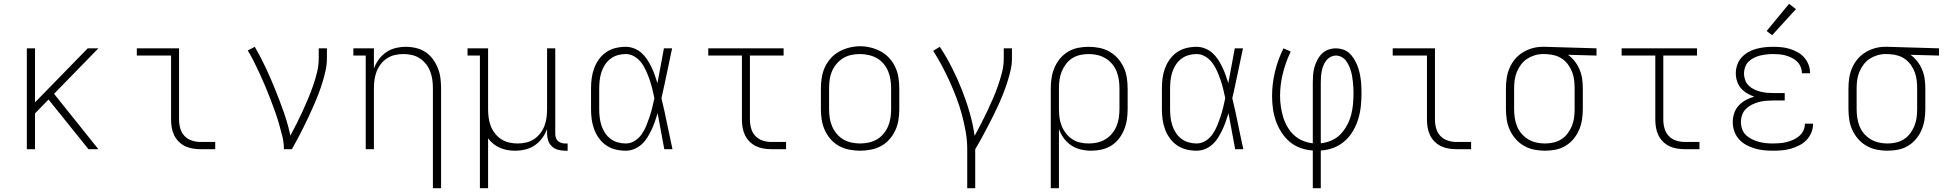

<svg xmlns="http://www.w3.org/2000/svg" viewBox="-20 -784 10240 1009"><path d="M121 0V-530H164V-246L441 -530H497L264 -291L497 0H445L424 -26L235 -261L164 -188V0Z M1033 0Q1013 0 992 -3.5Q971 -7 952.5 -16Q934 -25 919 -40Q904 -55 895 -74Q886 -93 882.5 -113.5Q879 -134 879 -155V-492H699V-530H921V-155Q921 -132 927.5 -109Q934 -86 949.5 -69.5Q965 -53 987.5 -45.5Q1010 -38 1033 -38H1111V0Z M1472 0Q1472 -35 1463.5 -69Q1455 -103 1445.5 -136Q1436 -169 1424 -202Q1412 -235 1399.5 -267.5Q1387 -300 1373.5 -332Q1360 -364 1345.5 -395.5Q1331 -427 1315.5 -458Q1300 -489 1282 -519L1319 -538Q1351 -483 1377.5 -426Q1404 -369 1427.5 -310.5Q1451 -252 1472 -192.5Q1493 -133 1506 -71Q1523 -103 1539.5 -135.5Q1556 -168 1571 -201Q1586 -234 1600 -267.5Q1614 -301 1626 -335.5Q1638 -370 1646.5 -405.5Q1655 -441 1655 -477V-530H1698V-477Q1698 -445 1691 -413.5Q1684 -382 1674.5 -351Q1665 -320 1653.5 -290Q1642 -260 1629 -230.5Q1616 -201 1602.5 -172Q1589 -143 1574.5 -114Q1560 -85 1545 -56.5Q1530 -28 1514 0Z M2255 205V-320Q2255 -342 2252 -364.5Q2249 -387 2241 -408Q2233 -429 2219 -447Q2205 -465 2186 -477.5Q2167 -490 2144.5 -495Q2122 -500 2100 -500Q2078 -500 2055.5 -495Q2033 -490 2014 -477.5Q1995 -465 1981 -447Q1967 -429 1959 -408Q1951 -387 1948 -364.5Q1945 -342 1945 -320V0H1902V-492H1837V-530H1945V-424Q1954 -449 1970.5 -471.5Q1987 -494 2009.5 -509.5Q2032 -525 2059 -531.5Q2086 -538 2113 -538Q2140 -538 2167 -531.5Q2194 -525 2216.5 -510Q2239 -495 2255 -473Q2271 -451 2281 -426Q2291 -401 2294.5 -374Q2298 -347 2298 -320V205Z M2502 205V-492H2437V-530H2545V-210Q2545 -188 2548 -165.5Q2551 -143 2559 -122Q2567 -101 2581 -83Q2595 -65 2614 -52.5Q2633 -40 2655.5 -35Q2678 -30 2700 -30Q2722 -30 2744.5 -35Q2767 -40 2786 -52.5Q2805 -65 2819 -83Q2833 -101 2841 -122Q2849 -143 2852 -165.5Q2855 -188 2855 -210V-530H2898V-82Q2898 -71 2901 -61Q2904 -51 2911 -44Q2918 -37 2928.5 -33.5Q2939 -30 2949 -30H2963V8H2949Q2930 8 2912 3Q2894 -2 2880.5 -14.5Q2867 -27 2861 -45Q2855 -63 2855 -82V-106Q2846 -81 2829.5 -58.5Q2813 -36 2790.5 -20.5Q2768 -5 2741 1.5Q2714 8 2687 8Q2666 8 2646 4.5Q2626 1 2607.5 -7Q2589 -15 2573 -28Q2557 -41 2545 -57V205Z M3268 8Q3241 8 3214.5 1.5Q3188 -5 3166 -20Q3144 -35 3128 -57Q3112 -79 3102.5 -104.5Q3093 -130 3089.5 -156.5Q3086 -183 3086 -210V-320Q3086 -347 3089.5 -373.5Q3093 -400 3102.5 -425.5Q3112 -451 3128 -473Q3144 -495 3166 -510Q3188 -525 3214.5 -531.5Q3241 -538 3268 -538Q3291 -538 3312.5 -529.5Q3334 -521 3351 -506Q3368 -491 3380.5 -472Q3393 -453 3403 -432.5Q3413 -412 3420.5 -390.5Q3428 -369 3435 -347Q3444 -393 3452 -438.5Q3460 -484 3469 -530H3512Q3498 -465 3484.5 -399Q3471 -333 3456 -268Q3472 -202 3485.5 -134.5Q3499 -67 3514 0H3471Q3462 -47 3453.5 -94.5Q3445 -142 3436 -189Q3429 -167 3421.5 -145Q3414 -123 3404 -102Q3394 -81 3381.5 -61Q3369 -41 3352 -25.5Q3335 -10 3313.5 -1Q3292 8 3268 8ZM3268 -30Q3294 -30 3316 -44Q3338 -58 3352.5 -79Q3367 -100 3376.5 -123.5Q3386 -147 3394 -171Q3402 -195 3408 -219.5Q3414 -244 3419 -268Q3414 -293 3408 -317Q3402 -341 3394 -364.5Q3386 -388 3376 -410.5Q3366 -433 3351.5 -453Q3337 -473 3315 -486.5Q3293 -500 3268 -500Q3247 -500 3226 -494Q3205 -488 3188 -475Q3171 -462 3159 -443.5Q3147 -425 3140.5 -404.5Q3134 -384 3131.5 -362.5Q3129 -341 3129 -320V-210Q3129 -189 3131.5 -167.5Q3134 -146 3140.5 -125.5Q3147 -105 3159 -86.5Q3171 -68 3188 -55Q3205 -42 3226 -36Q3247 -30 3268 -30Z M4033 0Q4013 0 3992 -3.5Q3971 -7 3952.5 -16Q3934 -25 3919 -40Q3904 -55 3895 -74Q3886 -93 3882.5 -113.5Q3879 -134 3879 -155V-492H3702V-530H4098V-492H3921V-155Q3921 -132 3927.5 -109Q3934 -86 3949.5 -69.5Q3965 -53 3987.5 -45.5Q4010 -38 4033 -38H4111V0Z M4500 8Q4472 8 4443.5 2.5Q4415 -3 4390 -16.5Q4365 -30 4346 -51.5Q4327 -73 4315 -99Q4303 -125 4298.5 -153.5Q4294 -182 4294 -210V-320Q4294 -348 4298.5 -376.5Q4303 -405 4315 -431Q4327 -457 4346.5 -478.5Q4366 -500 4391 -513.5Q4416 -527 4444 -534Q4472 -541 4500 -541Q4528 -541 4556 -534Q4584 -527 4609 -513.5Q4634 -500 4653.5 -478.5Q4673 -457 4685 -431Q4697 -405 4701.5 -376.5Q4706 -348 4706 -320V-210Q4706 -182 4701.5 -153.5Q4697 -125 4685 -99Q4673 -73 4654 -51.5Q4635 -30 4610 -16.5Q4585 -3 4556.5 2.5Q4528 8 4500 8ZM4500 -30Q4523 -30 4546 -35Q4569 -40 4588.5 -51.5Q4608 -63 4623 -81Q4638 -99 4647 -120Q4656 -141 4659.5 -164Q4663 -187 4663 -210V-320Q4663 -343 4659.5 -366Q4656 -389 4647 -410.5Q4638 -432 4622.5 -450Q4607 -468 4587 -479Q4567 -490 4544 -495Q4521 -500 4498 -500Q4475 -500 4452.5 -495Q4430 -490 4410.5 -478Q4391 -466 4376 -448Q4361 -430 4352 -409Q4343 -388 4340 -365.5Q4337 -343 4337 -320V-210Q4337 -187 4340.5 -164Q4344 -141 4353 -120Q4362 -99 4377 -81Q4392 -63 4411.5 -51.5Q4431 -40 4454 -35Q4477 -30 4500 -30Z M5063 205V0Q5063 -46 5055 -91.5Q5047 -137 5035 -181.5Q5023 -226 5006.5 -269.5Q4990 -313 4971 -355Q4952 -397 4930.5 -437.5Q4909 -478 4884 -517L4919 -538Q4954 -485 4982.5 -428.5Q5011 -372 5034.5 -313Q5058 -254 5075.5 -193Q5093 -132 5102 -70Q5119 -102 5136 -134.5Q5153 -167 5168.5 -200Q5184 -233 5198.5 -266.5Q5213 -300 5225 -334.5Q5237 -369 5246 -404.5Q5255 -440 5255 -477V-530H5298V-477Q5298 -445 5290.5 -413Q5283 -381 5273 -350Q5263 -319 5251 -289Q5239 -259 5225.5 -229.5Q5212 -200 5197.5 -171Q5183 -142 5168 -113.5Q5153 -85 5137.5 -56.5Q5122 -28 5105 0V205Z M5502 205V-320Q5502 -348 5506.5 -376Q5511 -404 5522 -429.5Q5533 -455 5551 -476.5Q5569 -498 5593 -512.5Q5617 -527 5645 -532.5Q5673 -538 5701 -538Q5729 -538 5757 -532.5Q5785 -527 5810 -513Q5835 -499 5854 -477.5Q5873 -456 5885 -430.5Q5897 -405 5901.5 -376.5Q5906 -348 5906 -320V-210Q5906 -183 5902 -155.5Q5898 -128 5887.5 -102.5Q5877 -77 5860 -55Q5843 -33 5819.5 -18.5Q5796 -4 5769 2Q5742 8 5714 8Q5687 8 5659.5 1.5Q5632 -5 5609.5 -20Q5587 -35 5570.5 -57.5Q5554 -80 5545 -106V205ZM5701 -30Q5724 -30 5746.5 -35Q5769 -40 5789 -52Q5809 -64 5823.5 -81.5Q5838 -99 5847 -120Q5856 -141 5859.5 -164Q5863 -187 5863 -210V-320Q5863 -343 5859.5 -366Q5856 -389 5847.5 -410Q5839 -431 5824 -448.5Q5809 -466 5789 -478Q5769 -490 5746.5 -495Q5724 -500 5701 -500Q5678 -500 5656 -495Q5634 -490 5615 -478Q5596 -466 5582 -447.5Q5568 -429 5559.5 -408Q5551 -387 5548 -365Q5545 -343 5545 -320V-210Q5545 -187 5548 -165Q5551 -143 5559.5 -122Q5568 -101 5582 -83Q5596 -65 5615 -52.5Q5634 -40 5656 -35Q5678 -30 5701 -30Z M6268 8Q6241 8 6214.5 1.5Q6188 -5 6166 -20Q6144 -35 6128 -57Q6112 -79 6102.5 -104.5Q6093 -130 6089.5 -156.5Q6086 -183 6086 -210V-320Q6086 -347 6089.5 -373.5Q6093 -400 6102.5 -425.5Q6112 -451 6128 -473Q6144 -495 6166 -510Q6188 -525 6214.5 -531.5Q6241 -538 6268 -538Q6291 -538 6312.5 -529.5Q6334 -521 6351 -506Q6368 -491 6380.5 -472Q6393 -453 6403 -432.5Q6413 -412 6420.5 -390.5Q6428 -369 6435 -347Q6444 -393 6452 -438.5Q6460 -484 6469 -530H6512Q6498 -465 6484.5 -399Q6471 -333 6456 -268Q6472 -202 6485.5 -134.5Q6499 -67 6514 0H6471Q6462 -47 6453.5 -94.5Q6445 -142 6436 -189Q6429 -167 6421.5 -145Q6414 -123 6404 -102Q6394 -81 6381.5 -61Q6369 -41 6352 -25.5Q6335 -10 6313.5 -1Q6292 8 6268 8ZM6268 -30Q6294 -30 6316 -44Q6338 -58 6352.5 -79Q6367 -100 6376.5 -123.5Q6386 -147 6394 -171Q6402 -195 6408 -219.5Q6414 -244 6419 -268Q6414 -293 6408 -317Q6402 -341 6394 -364.5Q6386 -388 6376 -410.5Q6366 -433 6351.5 -453Q6337 -473 6315 -486.5Q6293 -500 6268 -500Q6247 -500 6226 -494Q6205 -488 6188 -475Q6171 -462 6159 -443.5Q6147 -425 6140.5 -404.5Q6134 -384 6131.5 -362.5Q6129 -341 6129 -320V-210Q6129 -189 6131.5 -167.5Q6134 -146 6140.5 -125.5Q6147 -105 6159 -86.5Q6171 -68 6188 -55Q6205 -42 6226 -36Q6247 -30 6268 -30Z M6879 205V7Q6846 5 6814 -6.5Q6782 -18 6757 -39.5Q6732 -61 6714 -89Q6696 -117 6685 -148.5Q6674 -180 6669.5 -213Q6665 -246 6665 -279Q6665 -344 6680.5 -408Q6696 -472 6725 -530L6763 -513Q6737 -459 6722 -399.5Q6707 -340 6707 -280Q6707 -252 6711 -224.5Q6715 -197 6723 -170Q6731 -143 6745 -118.5Q6759 -94 6779 -75Q6799 -56 6825 -45Q6851 -34 6879 -31V-350Q6879 -370 6880.5 -390.5Q6882 -411 6887.5 -430.5Q6893 -450 6902.5 -468.5Q6912 -487 6926.5 -501.5Q6941 -516 6960.5 -523Q6980 -530 7001 -530Q7019 -530 7037.5 -524Q7056 -518 7070 -505.5Q7084 -493 7094 -477Q7104 -461 7111.5 -443.5Q7119 -426 7123.5 -407.5Q7128 -389 7130.5 -370.5Q7133 -352 7134 -333Q7135 -314 7135 -295Q7135 -261 7131.5 -226.5Q7128 -192 7118 -159Q7108 -126 7090.5 -96Q7073 -66 7047 -43Q7021 -20 6988.5 -7.5Q6956 5 6921 7V205ZM6921 -31Q6950 -34 6977.5 -46Q7005 -58 7025 -79Q7045 -100 7059 -126Q7073 -152 7080.5 -180.5Q7088 -209 7090.5 -238Q7093 -267 7093 -296Q7093 -311 7092 -326Q7091 -341 7089.5 -355.5Q7088 -370 7085.5 -384.5Q7083 -399 7078.5 -413.5Q7074 -428 7067.5 -441.5Q7061 -455 7052 -466.5Q7043 -478 7029 -485Q7015 -492 7001 -492Q6986 -492 6972 -484.5Q6958 -477 6949 -465Q6940 -453 6934.5 -439Q6929 -425 6926 -410Q6923 -395 6922 -380Q6921 -365 6921 -350Z M7633 0Q7613 0 7592 -3.5Q7571 -7 7552.5 -16Q7534 -25 7519 -40Q7504 -55 7495 -74Q7486 -93 7482.5 -113.5Q7479 -134 7479 -155V-492H7299V-530H7521V-155Q7521 -132 7527.5 -109Q7534 -86 7549.5 -69.5Q7565 -53 7587.5 -45.5Q7610 -38 7633 -38H7711V0Z M8099 8Q8071 8 8043 2.5Q8015 -3 7990 -17Q7965 -31 7946 -52.5Q7927 -74 7915 -99.5Q7903 -125 7898.5 -153.5Q7894 -182 7894 -210V-320Q7894 -347 7898 -374Q7902 -401 7913 -426.5Q7924 -452 7941.5 -473Q7959 -494 7982.5 -508.5Q8006 -523 8032.5 -530.5Q8059 -538 8086 -538Q8089 -538 8092.5 -538Q8096 -538 8100 -538L8370 -530V-492L8220 -496Q8240 -482 8255.5 -462Q8271 -442 8281 -418.5Q8291 -395 8294.5 -370Q8298 -345 8298 -320V-210Q8298 -182 8293.5 -154Q8289 -126 8278 -100.5Q8267 -75 8249 -53.5Q8231 -32 8207 -17.5Q8183 -3 8155 2.5Q8127 8 8099 8ZM8099 -30Q8122 -30 8144 -35Q8166 -40 8185 -52Q8204 -64 8218 -82.5Q8232 -101 8240.5 -122Q8249 -143 8252 -165Q8255 -187 8255 -210V-320Q8255 -341 8252.5 -362.5Q8250 -384 8242.5 -404Q8235 -424 8222.5 -442Q8210 -460 8193 -472.5Q8176 -485 8155.5 -491.5Q8135 -498 8113 -499L8100 -500Q8097 -500 8094.5 -500Q8092 -500 8089 -500Q8067 -500 8045.5 -493.5Q8024 -487 8005.5 -475Q7987 -463 7973.5 -445Q7960 -427 7951.5 -406.5Q7943 -386 7940 -364Q7937 -342 7937 -320V-210Q7937 -187 7940.5 -164Q7944 -141 7952.5 -120Q7961 -99 7976 -81.5Q7991 -64 8011 -52Q8031 -40 8053.5 -35Q8076 -30 8099 -30Z M8833 0Q8813 0 8792 -3.5Q8771 -7 8752.5 -16Q8734 -25 8719 -40Q8704 -55 8695 -74Q8686 -93 8682.5 -113.5Q8679 -134 8679 -155V-492H8502V-530H8898V-492H8721V-155Q8721 -132 8727.5 -109Q8734 -86 8749.5 -69.5Q8765 -53 8787.5 -45.5Q8810 -38 8833 -38H8911V0Z M9297 8Q9273 8 9248.5 5.5Q9224 3 9201 -4Q9178 -11 9156.5 -22.5Q9135 -34 9118.5 -52.5Q9102 -71 9094 -94.5Q9086 -118 9086 -142Q9086 -166 9093.5 -189Q9101 -212 9117.5 -229.5Q9134 -247 9155 -258.5Q9176 -270 9199 -276Q9179 -283 9160.5 -294Q9142 -305 9128.5 -321Q9115 -337 9108.5 -357.5Q9102 -378 9102 -399Q9102 -421 9109.5 -443Q9117 -465 9132 -481.5Q9147 -498 9166.5 -509.5Q9186 -521 9208 -527Q9230 -533 9252.5 -535.5Q9275 -538 9297 -538Q9319 -538 9341 -536Q9363 -534 9384.5 -527.5Q9406 -521 9425.5 -510.5Q9445 -500 9460 -483.5Q9475 -467 9483.5 -446Q9492 -425 9492 -403Q9492 -402 9492 -401Q9492 -400 9492 -399H9449Q9449 -400 9449 -400.5Q9449 -401 9449 -402Q9449 -419 9442 -434.5Q9435 -450 9423 -461.5Q9411 -473 9395.5 -480.5Q9380 -488 9364 -492.5Q9348 -497 9331 -498.5Q9314 -500 9297 -500Q9280 -500 9263 -498Q9246 -496 9229.5 -492Q9213 -488 9197 -480Q9181 -472 9169 -460Q9157 -448 9151 -431.5Q9145 -415 9145 -398Q9145 -381 9151 -364Q9157 -347 9169.5 -334.5Q9182 -322 9198 -314.5Q9214 -307 9231 -302.5Q9248 -298 9265.5 -296.5Q9283 -295 9300 -295H9359V-256H9300Q9281 -256 9261.5 -254.5Q9242 -253 9223.5 -248Q9205 -243 9187.5 -234.5Q9170 -226 9156 -212.5Q9142 -199 9135.5 -180.5Q9129 -162 9129 -142Q9129 -123 9135.5 -105Q9142 -87 9155.5 -74Q9169 -61 9186.5 -52.5Q9204 -44 9222 -39Q9240 -34 9259 -32Q9278 -30 9297 -30Q9315 -30 9333.5 -31.5Q9352 -33 9369.5 -37.5Q9387 -42 9404 -49.5Q9421 -57 9435 -69Q9449 -81 9457 -97.5Q9465 -114 9465 -133Q9465 -133 9465 -133Q9465 -133 9465 -134H9508Q9508 -133 9508 -132.5Q9508 -132 9508 -132Q9508 -108 9498.5 -86Q9489 -64 9472.5 -47Q9456 -30 9434.5 -19.5Q9413 -9 9390.5 -2.5Q9368 4 9344.5 6Q9321 8 9297 8ZM9293 -599 9264 -621 9382 -764 9418 -736Z M9899 8Q9871 8 9843 2.5Q9815 -3 9790 -17Q9765 -31 9746 -52.5Q9727 -74 9715 -99.5Q9703 -125 9698.5 -153.5Q9694 -182 9694 -210V-320Q9694 -347 9698 -374Q9702 -401 9713 -426.5Q9724 -452 9741.5 -473Q9759 -494 9782.5 -508.5Q9806 -523 9832.5 -530.5Q9859 -538 9886 -538Q9889 -538 9892.5 -538Q9896 -538 9900 -538L10170 -530V-492L10020 -496Q10040 -482 10055.5 -462Q10071 -442 10081 -418.5Q10091 -395 10094.5 -370Q10098 -345 10098 -320V-210Q10098 -182 10093.5 -154Q10089 -126 10078 -100.5Q10067 -75 10049 -53.5Q10031 -32 10007 -17.5Q9983 -3 9955 2.5Q9927 8 9899 8ZM9899 -30Q9922 -30 9944 -35Q9966 -40 9985 -52Q10004 -64 10018 -82.5Q10032 -101 10040.5 -122Q10049 -143 10052 -165Q10055 -187 10055 -210V-320Q10055 -341 10052.5 -362.5Q10050 -384 10042.5 -404Q10035 -424 10022.5 -442Q10010 -460 9993 -472.5Q9976 -485 9955.5 -491.5Q9935 -498 9913 -499L9900 -500Q9897 -500 9894.5 -500Q9892 -500 9889 -500Q9867 -500 9845.5 -493.5Q9824 -487 9805.5 -475Q9787 -463 9773.5 -445Q9760 -427 9751.5 -406.5Q9743 -386 9740 -364Q9737 -342 9737 -320V-210Q9737 -187 9740.5 -164Q9744 -141 9752.5 -120Q9761 -99 9776 -81.5Q9791 -64 9811 -52Q9831 -40 9853.5 -35Q9876 -30 9899 -30Z"/></svg>

Font: Iosevka Slab XLtEx
Style: Regular
Weight: 200
Width: 7
Monospace: yes
Designer: Belleve Invis
Foundry: Belleve Invis
Version: Version 11.1.0; ttfautohint (v1.8.3)